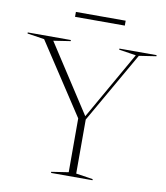

<svg xmlns="http://www.w3.org/2000/svg" viewBox="-101 -944 886 1022"><g transform="rotate(10 342.0 -433.5)"><path d="M84.5 -695 -7.5 -709V-715H225.5V-709L134 -695L371.5 -329L580 -695L488 -709V-715H689V-709L596.5 -695L377 -312V-20L468.5 -6V0H244.5V-6L336.5 -20V-311ZM226 -840.5V-867H495V-840.5Z"/></g></svg>

Font: Newsreader Display ExtraLight
Style: Regular
Weight: 275
Designer: Hugues Gentile
Foundry: Production Type
Version: Version 1.001